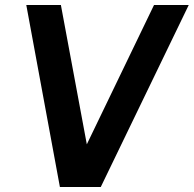

<svg xmlns="http://www.w3.org/2000/svg" viewBox="-20 -743 770 763"><path d="M218 0 84.5 -723H222L325 -169.5L592 -723H730L380.5 0Z"/></svg>

Font: Public Sans
Style: Bold Italic
Weight: 700
Italic angle: -8°
Designer: The Public Sans project authors (U.S. Web Design System). Libre Franklin designed by Pablo Impallari and Rodrigo Fuenzal
Version: Version 1.008; ttfautohint (v1.8.1) -l 8 -r 50 -G 200 -x 14 